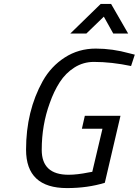

<svg xmlns="http://www.w3.org/2000/svg" viewBox="-20 -950 708 980"><path d="M339 -779 494 -930H547L634 -779H558L510 -865L421 -779ZM322 10Q113 10 113 -186Q113 -383 198 -536Q240 -611 310.5 -656.5Q381 -702 469 -702Q554 -702 640 -678L668 -671L649 -613Q549 -634 459 -634Q405 -634 360 -605.5Q315 -577 285 -530.5Q255 -484 234 -424Q193 -312 193 -185Q193 -58 330 -58Q374 -58 433 -70L451 -73L503 -293H398L413 -359H595L515 -17Q427 10 322 10Z"/></svg>

Font: TitilliumWebItalic
Style: Italic
Weight: 400
Italic angle: -13°
Version: Version 1.001;PS 57.000;hotconv 1.0.70;makeotf.lib2.5.55311